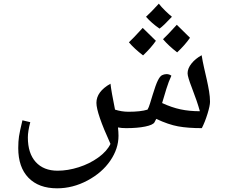

<svg xmlns="http://www.w3.org/2000/svg" viewBox="-20 -693 1232 1053"><path d="M293 339.8Q192.4 339.8 136.2 282Q80.1 224.1 80.1 119.1Q80.1 82.5 84.2 54.9Q88.4 27.3 103 -33.2L146 -22.9Q132.8 27.3 132.8 61Q132.8 147.9 176 195.6Q219.2 243.2 295.9 243.2Q352.1 243.2 411.9 224.1Q471.7 205.1 519 170.9Q566.4 136.7 585.9 96.2Q508.8 -72.8 508.8 -128.9Q508.8 -190.4 585.9 -233.9Q590.8 -190.4 610.8 -91.8Q647 -80.1 685.1 -80.1Q751.5 -80.1 789.1 -91.8Q795.9 -103 802.7 -125.5L817.4 -173.3Q834 -228 845.5 -251.2Q856.9 -274.4 868.2 -280.3Q879.4 -286.1 892.6 -286.6Q908.7 -286.6 919.9 -277.8Q904.8 -245.6 892.6 -206.1Q880.4 -166.5 869.1 -127.9Q921.9 -103.5 970 -93.3Q1018.1 -83 1076.2 -83Q1062 -134.8 1032.2 -211.9Q1008.8 -272 1008.8 -291Q1008.8 -317.9 1030.3 -344.7Q1051.8 -371.6 1085.9 -390.1Q1091.3 -356 1099.1 -322Q1106.9 -288.1 1114.3 -255.4Q1121.6 -222.7 1126.7 -192.1Q1131.8 -161.6 1131.8 -134.8Q1131.8 -113.3 1117.9 -68.4Q1104 -23.4 1086.9 9.8Q1010.3 9.8 956.8 0Q903.3 -9.8 836.9 -41L827.1 -22Q818.8 -7.8 776.4 1Q733.9 9.8 671.9 9.8Q646.5 9.8 627 5.9Q629.9 30.3 629.9 51.8Q629.9 122.6 584.7 188.5Q539.6 254.4 459.5 297.1Q379.4 339.8 293 339.8ZM922.9 -601.1Q876 -550.8 855 -536.1Q812 -565.4 780.8 -601.1Q807.1 -624.5 851.1 -672.9Q864.3 -655.3 887 -633.3Q909.7 -611.3 922.9 -601.1ZM835 -469.2Q808.6 -430.7 764.6 -389.2Q717.3 -425.3 687 -460.9Q707.5 -479.5 762.7 -540Q770.5 -531.7 835 -469.2ZM1022 -485.8Q995.6 -447.3 951.7 -405.8Q905.8 -440.9 874 -478Q894.5 -496.6 949.7 -557.1Q960.4 -545.4 1022 -485.8Z"/></svg>

Font: Sahl Naskh
Style: Regular
Weight: 400
Designer: Pascal Zoghbi
Version: Version 1.001